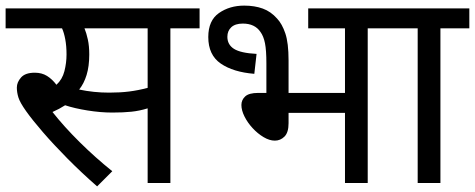

<svg xmlns="http://www.w3.org/2000/svg" viewBox="-20 -652 1692 684"><path d="M587 -551V0H506V-266Q477 -257 448 -254Q419 -251 380 -251Q338 -251 291.5 -258.5Q245 -266 212 -277Q192 -264 167 -253Q208 -201 263.5 -146Q319 -91 380 -42L326 12Q270 -37 220.5 -87Q171 -137 133 -181Q95 -225 73 -256Q51 -287 45.5 -305Q40 -323 40 -340Q40 -359 55 -376Q70 -393 104 -393Q129 -393 147.5 -381.5Q166 -370 181 -350Q202 -369 209.5 -398.5Q217 -428 217 -458Q217 -488 212.5 -512Q208 -536 201 -551H0V-622H691V-551ZM369 -322Q408 -322 440 -326Q472 -330 506 -339V-551H281Q288 -534 293 -511Q298 -488 298 -458Q298 -416 288.5 -385Q279 -354 262 -333Q314 -322 369 -322Z M850 -632Q887 -632 916 -621.5Q945 -611 967 -586Q985 -567 996.5 -533Q1008 -499 1008 -437V-321H1209V-551H1078V-622H1393V-551H1290V0H1209V-250H1008V-213Q1008 -180 993.5 -165.5Q979 -151 959 -151Q940 -151 919 -163.5Q898 -176 880 -195.5Q862 -215 851 -237Q840 -259 840 -278Q840 -296 853.5 -308.5Q867 -321 900 -321H929V-426Q929 -473 924 -498Q919 -523 908 -538Q888 -568 845 -568Q818 -568 804 -555Q790 -542 790 -521Q790 -493 813.5 -478Q837 -463 894 -460L886 -389Q811 -395 766.5 -425.5Q722 -456 722 -520Q722 -579 760 -605.5Q798 -632 850 -632Z M1549 -551V0H1468V-551H1379V-622H1652V-551Z"/></svg>

Font: Go Noto Kurrent-Regular
Style: Regular
Weight: 400
Designer: Monotype Design Team
Foundry: Monotype Imaging Inc.
Version: Version 2.012; ttfautohint (v1.8.4.7-5d5b)